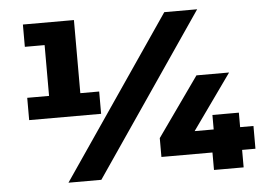

<svg xmlns="http://www.w3.org/2000/svg" viewBox="-50 -766 1150 832"><g transform="rotate(-5 525.0 -350.0)"><path d="M300 -334 266 -382H382V-285H69V-382H198L164 -334V-656L222 -603H78V-700H300ZM215 0 693 -700H836L358 0ZM626 -76V-158L808 -415H950L767 -158L707 -175H1035V-76ZM848 0V-76L862 -175V-238H977V0Z"/></g></svg>

Font: MOST Montserrat ExtraBold
Style: Regular
Weight: 800
Designer: Julieta Ulanovsky
Foundry: Julieta Ulanovsky
Version: Version 8.000;March 11, 2024;FontCreator 15.0.0.2926 64-bit